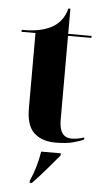

<svg xmlns="http://www.w3.org/2000/svg" viewBox="-59 -699 517 958"><g transform="rotate(5 199.0 -220.5)"><path d="M238 10Q292 10 327 0.5Q362 -9 379 -18V-28Q346 -17 316 -17Q254 -17 254 -105V-526H371V-536H254V-662H244Q226 -591 163 -561Q107 -534 21 -536V-526H91V-149Q91 -62 130.5 -26Q170 10 238 10ZM127 221H138Q171 187 209.5 142Q248 97 269 72V61H171Q158 141 127 211Z"/></g></svg>

Font: Noto Serif Display SemiCondensed Extra
Style: Regular
Weight: 800
Width: 4
Designer: Monotype Design Team
Foundry: Monotype Imaging Inc.
Version: Version 1.900